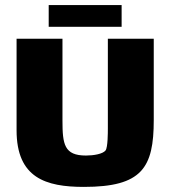

<svg xmlns="http://www.w3.org/2000/svg" viewBox="-20 -722 668 753"><path d="M171 -617H457V-702H171ZM403 -570V-219C403 -202 403 -144 394 -132C383 -118 347 -112 317 -112C232 -112 225 -156 225 -249V-570H45V-211C45 -24 160 11 309 11C537 11 583 -64 583 -251V-570Z"/></svg>

Font: FilmFarsi Display
Style: Regular
Weight: 400
Designer: Borna Izadpanah
Foundry: Borna Izadpanah
Version: Version 1.000;PS 001.000;hotconv 1.0.88;makeotf.lib2.5.64775